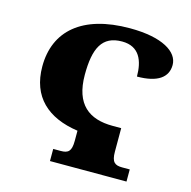

<svg xmlns="http://www.w3.org/2000/svg" viewBox="-106 -829 927 933"><g transform="rotate(15 357.5 -362.0)"><path d="M611 0V-61H573C536 -61 519 -73 519 -126V-244H476C357 -244 281 -300 281 -449C281 -582 314 -652 415 -652C503 -652 528 -584 528 -506C632 -506 681 -543 681 -605C681 -671 599 -724 435 -724C195 -724 71 -613 71 -435C71 -282 164 -199 317 -177V-126C317 -73 301 -61 264 -61H226V0Z"/></g></svg>

Font: UArctic Serif Black
Style: Regular
Weight: 900
Designer: Customization by Puisto advertising & original work Monotype Design Team
Foundry: Monotype Imaging Inc.
Version: Version 2.004